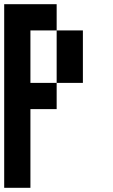

<svg xmlns="http://www.w3.org/2000/svg" viewBox="-20 -895 540 915"><path d="M0 0V-875H250V-750H125V-500H250V-375H125V0ZM250 -500V-750H375V-500Z"/></svg>

Font: GalmuriMono7 Regular
Style: Regular
Weight: 400
Designer: Lee Minseo (quiple)
Version: Version 2.399;hotconv 1.1.1;makeotfexe 2.6.0 DEVELOPMENT